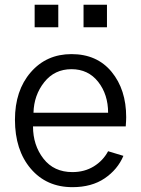

<svg xmlns="http://www.w3.org/2000/svg" viewBox="-20 -771 593 809"><path d="M43 0ZM126 -656.2V-751H225.6V-656.2ZM332 -656.2V-751H430.7V-656.2ZM43 -266.6Q43 -389.6 109.4 -466.3Q175.8 -543 281.2 -543Q388.7 -543 450.2 -468.3Q511.7 -393.6 511.7 -277.3Q511.7 -263.7 509.8 -238.3H119.1Q119.1 -159.2 163.1 -102.5Q207 -45.9 285.2 -45.9Q335.9 -45.9 375 -69.8Q414.1 -93.8 435.5 -133.8L500 -114.3Q475.6 -56.6 420.9 -19.5Q366.2 17.6 285.2 17.6Q175.8 17.6 109.4 -60.5Q43 -138.7 43 -266.6ZM121.1 -295.9H435.5Q435.5 -373 393.6 -426.3Q351.6 -479.5 281.2 -479.5Q210 -479.5 166.5 -424.8Q123 -370.1 121.1 -295.9Z"/></svg>

Font: Batunionen A1
Style: Regular
Weight: 400
Designer: HanYang I&C Co.,Ltd.
Foundry: HanYang I&C Co.,Ltd.
Version: Version 2.50; ttfautohint (v1.6)